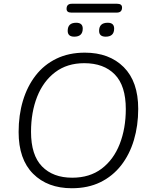

<svg xmlns="http://www.w3.org/2000/svg" viewBox="-20 -993 799 1021"><path d="M362 8Q233 8 156 -69Q79 -146 79 -291Q79 -381 102 -457.5Q125 -534 169.5 -591.5Q214 -649 280 -681Q346 -713 431 -713Q561 -713 638 -636Q715 -559 715 -414Q715 -325 692 -248Q669 -171 624 -113.5Q579 -56 513.5 -24Q448 8 362 8ZM364 -48Q457 -48 520.5 -96Q584 -144 616.5 -227Q649 -310 649 -413Q649 -537 590.5 -597Q532 -657 428 -657Q337 -657 273.5 -609Q210 -561 177.5 -478.5Q145 -396 145 -292Q145 -168 203.5 -108Q262 -48 364 -48ZM359 -926Q334 -926 334 -946Q334 -973 362 -973H603Q629 -973 629 -953Q629 -926 601 -926ZM375 -798Q340 -798 340 -829Q340 -872 385 -872Q420 -872 420 -841Q420 -798 375 -798ZM542 -798Q507 -798 507 -829Q507 -872 553 -872Q587 -872 587 -841Q587 -798 542 -798Z"/></svg>

Font: Nunito Light
Style: Italic
Weight: 300
Italic angle: -9°
Designer: Vernon Adams
Foundry: Vernon Adams
Version: Version 3.601; ttfautohint (v1.8.2.53-6de2)